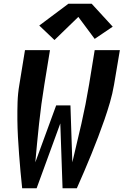

<svg xmlns="http://www.w3.org/2000/svg" viewBox="-20 -1002 658 1022"><path d="M98 0Q93 -45 89 -90.5Q85 -136 81.5 -181.5Q78 -227 75.5 -273Q73 -319 72.5 -365Q72 -411 73.5 -458Q75 -505 83 -551L113 -735H246L216 -551Q199 -448 188 -344.5Q177 -241 168 -138L279 -441H355L365 -138Q390 -241 413.5 -344.5Q437 -448 454 -551L484 -735H618L587 -551Q579 -504 565.5 -457.5Q552 -411 536 -365Q520 -319 502.5 -273Q485 -227 466.5 -181.5Q448 -136 428.5 -90.5Q409 -45 389 0H313L301 -345L175 0ZM270 -789 189 -866 344 -982H468L580 -860L484 -795L397 -912Z"/></svg>

Font: Iosevka Curly XBdExObl
Style: Regular
Weight: 800
Width: 7
Italic angle: -9°
Monospace: yes
Designer: Belleve Invis
Foundry: Belleve Invis
Version: Version 11.1.0; ttfautohint (v1.8.3)